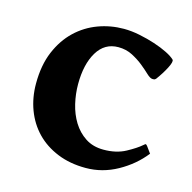

<svg xmlns="http://www.w3.org/2000/svg" viewBox="-76 -524 611 612"><g transform="rotate(15 229.5 -218.0)"><path d="M259 -387Q214 -387 189.5 -346.5Q165 -306 165 -240Q165 -208 172.5 -176Q180 -144 196 -118Q212 -92 237 -75.5Q262 -59 297 -59Q339 -59 369.5 -75.5Q400 -92 416 -106Q419 -109 421.5 -110.5Q424 -112 428 -107L444 -85Q411 -43 361.5 -15.5Q312 12 257 12Q205 12 163.5 -5Q122 -22 93.5 -51.5Q65 -81 50 -121Q35 -161 35 -207Q35 -268 54 -313Q73 -358 104.5 -388Q136 -418 176.5 -433Q217 -448 261 -448Q286 -448 313 -442.5Q340 -437 364.5 -429Q389 -421 408 -411.5Q427 -402 436 -393Q440 -387 429 -365.5Q418 -344 401 -321Q399 -319 397.5 -318Q396 -317 390 -317Q382 -317 370.5 -328Q359 -339 343 -352Q327 -365 306 -376Q285 -387 259 -387Z"/></g></svg>

Font: Lusitana
Style: Bold
Weight: 700
Designer: Ana Paula Megda
Foundry: Ana Paula Megda
Version: Version 1.000; ttfautohint (v1.1) -l 8 -r 50 -G 200 -x 14 -D